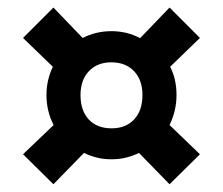

<svg xmlns="http://www.w3.org/2000/svg" viewBox="-20 -526 575 496"><path d="M342 -427.5 418 -506.5 496.5 -428 419.5 -353.5Q436 -322 436 -280.5Q436 -240 418 -203L496.5 -127.5L418 -50L339 -131Q324 -123.5 306.2 -119Q288.5 -114.5 268.5 -114.5Q247.5 -114.5 229.8 -119Q212 -123.5 197 -131L118 -50L39.5 -127.5L118.5 -203Q100 -239 100 -280.5Q100 -319 116.5 -353.5L39.5 -428L118 -506.5L193.5 -428Q228.5 -445.5 267.5 -445.5Q308 -445.5 342 -427.5ZM188 -280.5Q188 -240.5 209.2 -217.5Q230.5 -194.5 268.5 -194.5Q305 -194.5 326.5 -217.5Q348 -240.5 348 -280.5Q348 -319.5 326.2 -342.2Q304.5 -365 267.5 -365Q231.5 -365 209.8 -342.2Q188 -319.5 188 -280.5Z"/></svg>

Font: Overused Grotesk SemiBold
Style: Regular
Weight: 610
Version: Version 0.004